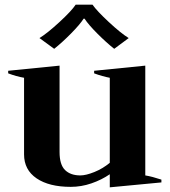

<svg xmlns="http://www.w3.org/2000/svg" viewBox="-20 -790 726 822"><path d="M212 -581 149 -627Q183 -648 234.5 -695.5Q286 -743 304 -770H376Q394 -744 445.5 -696Q497 -648 531 -627L469 -581Q436 -607 397.5 -645.5Q359 -684 342 -710H338Q322 -685 284 -646.5Q246 -608 212 -581ZM671 -21V-9L450 12V-44Q415 -20 371.5 -5Q328 10 283 10Q190 10 136.5 -26.5Q83 -63 83 -129V-457Q49 -463 15 -476V-487L235 -509V-139Q235 -85 258.5 -62Q282 -39 324 -39Q348 -39 384 -53.5Q420 -68 450 -93V-457Q418 -463 383 -476V-487L602 -509V-39Q632 -34 671 -21Z"/></svg>

Font: Trirong Bold
Style: Regular
Weight: 700
Designer: Katatrad Team
Foundry: CadsonDemak
Version: Version 1.000